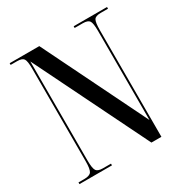

<svg xmlns="http://www.w3.org/2000/svg" viewBox="-164 -848 947 982"><g transform="rotate(-30 309.0 -357.0)"><path d="M26 0V-10H60Q92 -10 102 -24.5Q112 -39 112 -85V-631Q112 -677 103 -690.5Q94 -704 64 -704H26V-714H201L500 -105V-631Q500 -677 491 -690.5Q482 -704 452 -704H404V-714H601V-704H558Q527 -704 518.5 -689.5Q510 -675 510 -629V0H451L122 -669V-85Q122 -39 131 -24.5Q140 -10 170 -10H218V0Z"/></g></svg>

Font: Noto Serif Display ExtraCondensed Medium
Style: Regular
Weight: 500
Width: 2
Designer: Monotype Design Team
Foundry: Monotype Imaging Inc.
Version: Version 2.009